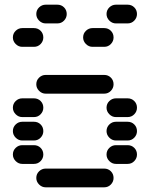

<svg xmlns="http://www.w3.org/2000/svg" viewBox="-20 -810 640 820"><path d="M135 -50Q135 -34 147 -22Q159 -10 175 -10H425Q442 -10 453.5 -22Q465 -34 465 -50Q465 -67 453.5 -78.5Q442 -90 425 -90H175Q159 -90 147 -78.5Q135 -67 135 -50ZM435 -150Q435 -134 447 -122Q459 -110 475 -110H525Q542 -110 553.5 -122Q565 -134 565 -150Q565 -167 553.5 -178.5Q542 -190 525 -190H475Q459 -190 447 -178.5Q435 -167 435 -150ZM35 -150Q35 -134 47 -122Q59 -110 75 -110H125Q142 -110 153.5 -122Q165 -134 165 -150Q165 -167 153.5 -178.5Q142 -190 125 -190H75Q59 -190 47 -178.5Q35 -167 35 -150ZM435 -250Q435 -234 447 -222Q459 -210 475 -210H525Q542 -210 553.5 -222Q565 -234 565 -250Q565 -267 553.5 -278.5Q542 -290 525 -290H475Q459 -290 447 -278.5Q435 -267 435 -250ZM35 -250Q35 -234 47 -222Q59 -210 75 -210H125Q142 -210 153.5 -222Q165 -234 165 -250Q165 -267 153.5 -278.5Q142 -290 125 -290H75Q59 -290 47 -278.5Q35 -267 35 -250ZM435 -350Q435 -334 447 -322Q459 -310 475 -310H525Q542 -310 553.5 -322Q565 -334 565 -350Q565 -367 553.5 -378.5Q542 -390 525 -390H475Q459 -390 447 -378.5Q435 -367 435 -350ZM35 -350Q35 -334 47 -322Q59 -310 75 -310H125Q142 -310 153.5 -322Q165 -334 165 -350Q165 -367 153.5 -378.5Q142 -390 125 -390H75Q59 -390 47 -378.5Q35 -367 35 -350ZM135 -450Q135 -434 147 -422Q159 -410 175 -410H425Q442 -410 453.5 -422Q465 -434 465 -450Q465 -467 453.5 -478.5Q442 -490 425 -490H175Q159 -490 147 -478.5Q135 -467 135 -450ZM35 -650Q35 -634 47 -622Q59 -610 75 -610H125Q142 -610 153.5 -622Q165 -634 165 -650Q165 -667 153.5 -678.5Q142 -690 125 -690H75Q59 -690 47 -678.5Q35 -667 35 -650ZM135 -750Q135 -734 147 -722Q159 -710 175 -710H225Q242 -710 253.5 -722Q265 -734 265 -750Q265 -767 253.5 -778.5Q242 -790 225 -790H175Q159 -790 147 -778.5Q135 -767 135 -750ZM335 -650Q335 -634 347 -622Q359 -610 375 -610H425Q442 -610 453.5 -622Q465 -634 465 -650Q465 -667 453.5 -678.5Q442 -690 425 -690H375Q359 -690 347 -678.5Q335 -667 335 -650ZM435 -750Q435 -734 447 -722Q459 -710 475 -710H525Q542 -710 553.5 -722Q565 -734 565 -750Q565 -767 553.5 -778.5Q542 -790 525 -790H475Q459 -790 447 -778.5Q435 -767 435 -750Z"/></svg>

Font: Matrix Sans Raster
Style: Regular
Weight: 400
Designer: Brad Neil
Version: Version 1.100